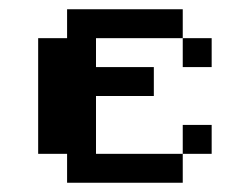

<svg xmlns="http://www.w3.org/2000/svg" viewBox="-20 -395 540 415"><path d="M125 -375H375V-312.5H187.5V-250H312.5V-187.5H187.5V-62.5H375V0H125V-62.5H62.5V-312.5H125ZM375 -312.5H437.5V-250H375ZM375 -125H437.5V-62.5H375Z"/></svg>

Font: Half Eighties
Style: Regular
Weight: 400
Monospace: yes
Designer: Jayvee Enaguas (HarvettFox96)
Version: 20191127.01dev02